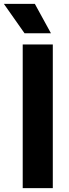

<svg xmlns="http://www.w3.org/2000/svg" viewBox="-56 -969 353 989"><path d="M61 0V-740H216V0ZM70.5 -797.5 -36 -949H123.5L206.5 -797.5Z"/></svg>

Font: Encode Sans SemiCondensed
Style: Bold
Weight: 700
Width: 4
Designer: Multiple Designers
Foundry: Impallari Type
Version: Version 3.002